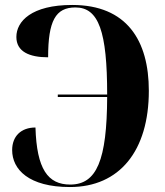

<svg xmlns="http://www.w3.org/2000/svg" viewBox="-20 -744 667 774"><path d="M262 10C462 10 580 -136 580 -378C580 -581 491 -724 271 -724C107 -724 46 -658 46 -595C46 -536 98 -513 174 -513C174 -660 204 -714 284 -714C378 -714 412 -617 412 -363H213V-353H412C411 -98 370 0 263 0C173 0 128 -62 123 -230C65 -230 29 -195 29 -139C29 -61 96 10 262 10Z"/></svg>

Font: Noto Serif Display Condensed ExtraBold
Style: Regular
Weight: 800
Width: 3
Designer: Monotype Design Team
Foundry: Monotype Imaging Inc.
Version: Version 2.009